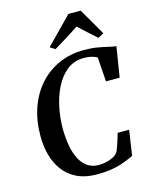

<svg xmlns="http://www.w3.org/2000/svg" viewBox="-143 -1083 930 1182"><g transform="rotate(-15 322.0 -492.0)"><path d="M328.5 8.5Q251 8.5 197.8 -17.8Q144.5 -44 111.8 -89Q79 -134 64.2 -190.5Q49.5 -247 49.5 -306.5Q49 -405.5 77.5 -487.2Q106 -569 158.8 -628.2Q211.5 -687.5 284.2 -719.8Q357 -752 445 -752Q492.5 -752 530.2 -745.5Q568 -739 596.2 -732Q624.5 -725 644.5 -723.5L613.5 -530.5H526.5L515.5 -685.5Q507 -691 495 -695.2Q483 -699.5 467.2 -702.2Q451.5 -705 430 -705Q369 -705 324 -669.5Q279 -634 249.8 -575.8Q220.5 -517.5 206.8 -447.5Q193 -377.5 194 -309Q195 -256 203.5 -208.2Q212 -160.5 230.5 -123.8Q249 -87 279 -65.8Q309 -44.5 352 -44.5Q370.5 -44.5 393.5 -48.8Q416.5 -53 438.2 -63Q460 -73 473.5 -90Q479 -100 484.2 -114.2Q489.5 -128.5 495 -144.5Q500.5 -160.5 505.2 -176.5Q510 -192.5 513.5 -206H587L563 -45.5Q548.5 -39.5 527.8 -30.2Q507 -21 478.8 -12Q450.5 -3 413.2 2.8Q376 8.5 328.5 8.5ZM245.5 -823 410.5 -991.5H488.5L587.5 -821L551 -801Q522.5 -826.5 494 -852.2Q465.5 -878 438.5 -903.5Q400 -877.5 359.5 -852.5Q319 -827.5 278 -802.5Z"/></g></svg>

Font: Merriweather 60pt SemiBold
Style: Italic
Weight: 600
Italic angle: -7.8°
Version: Version 2.101